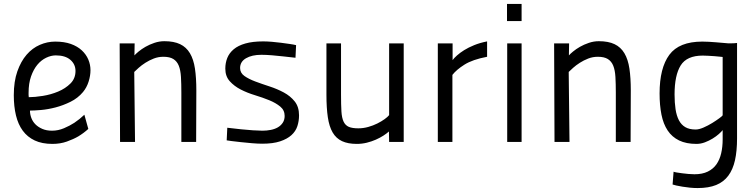

<svg xmlns="http://www.w3.org/2000/svg" viewBox="-20 -720 3830 974"><path d="M244 -57Q275 -57 304.5 -69.5Q334 -82 357 -97Q384 -115 408 -138L428 -66Q405 -45 377 -28Q353 -14 319.5 -2Q286 10 246 10Q193 10 156 -7.5Q119 -25 95.5 -57Q72 -89 61 -134.5Q50 -180 50 -237Q50 -307 68 -358Q86 -409 115 -442.5Q144 -476 182 -492.5Q220 -509 260 -509Q306 -509 339.5 -497Q373 -485 395 -464.5Q417 -444 428 -418Q439 -392 439 -364Q439 -336 429.5 -306Q420 -276 401 -253Q375 -222 337.5 -203.5Q300 -185 261.5 -175Q223 -165 188 -162Q153 -159 132 -159Q132 -140 139 -121.5Q146 -103 160 -89Q174 -75 195 -66Q216 -57 244 -57ZM126 -227Q156 -227 197 -233.5Q238 -240 275 -255.5Q312 -271 337.5 -296.5Q363 -322 363 -360Q363 -394 337 -416.5Q311 -439 263 -439Q239 -439 214 -427Q189 -415 169.5 -391.5Q150 -368 137.5 -332.5Q125 -297 125 -249Q125 -244 125 -238Q125 -232 126 -227Z M589 0 587 -500H663L662 -439Q668 -446 683 -458.5Q698 -471 718 -482.5Q738 -494 763 -502.5Q788 -511 814 -511Q862 -511 893.5 -496Q925 -481 943.5 -450Q962 -419 969 -372Q976 -325 976 -261L975 0H900V-250Q900 -295 898 -329.5Q896 -364 887 -386.5Q878 -409 859.5 -420.5Q841 -432 809 -432Q783 -432 760 -423Q737 -414 717.5 -401.5Q698 -389 683.5 -376Q669 -363 661 -355L665 0Z M1479 -427Q1447 -430 1416 -434Q1390 -437 1360 -439.5Q1330 -442 1306 -442Q1258 -442 1228 -424.5Q1198 -407 1198 -375Q1198 -350 1220 -334.5Q1242 -319 1275.5 -306.5Q1309 -294 1347.5 -281.5Q1386 -269 1419.5 -251Q1453 -233 1475 -205.5Q1497 -178 1497 -135Q1497 -106 1488.5 -80Q1480 -54 1458.5 -34.5Q1437 -15 1401 -3Q1365 9 1311 9Q1288 9 1258.5 6.5Q1229 4 1201.5 1Q1174 -2 1154 -4.5Q1134 -7 1130 -8L1133 -72Q1170 -68 1204 -64Q1233 -61 1263 -59Q1293 -57 1311 -57Q1333 -57 1353.5 -61Q1374 -65 1389.5 -74Q1405 -83 1414.5 -97.5Q1424 -112 1424 -132Q1424 -161 1401.5 -179.5Q1379 -198 1346 -211.5Q1313 -225 1273.5 -237Q1234 -249 1201 -266Q1168 -283 1145.5 -308Q1123 -333 1123 -372Q1123 -401 1133 -426Q1143 -451 1165.5 -470Q1188 -489 1225 -499.5Q1262 -510 1315 -510Q1335 -510 1359 -508Q1383 -506 1406 -503Q1429 -500 1449.5 -497Q1470 -494 1482 -491Z M2028 -500V0H1954L1953 -53Q1942 -43 1925 -32Q1908 -21 1886.5 -11.5Q1865 -2 1840.5 4Q1816 10 1790 10Q1745 10 1715 -4Q1685 -18 1667.5 -48Q1650 -78 1643 -125.5Q1636 -173 1636 -239V-500H1710V-240Q1710 -188 1712 -155Q1714 -122 1723 -103Q1732 -84 1749.5 -76.5Q1767 -69 1798 -69Q1823 -69 1848 -76Q1873 -83 1894 -93.5Q1915 -104 1931 -115.5Q1947 -127 1954 -136V-500Z M2201 -500H2276V-415Q2283 -425 2298 -438.5Q2313 -452 2334.5 -465.5Q2356 -479 2385.5 -491Q2415 -503 2451 -510V-432Q2377 -418 2336 -392Q2295 -366 2275 -340V0H2201Z M2553 -500H2626V0H2553ZM2552 -700H2626V-613H2552Z M2793 0 2791 -500H2867L2866 -439Q2872 -446 2887 -458.5Q2902 -471 2922 -482.5Q2942 -494 2967 -502.5Q2992 -511 3018 -511Q3066 -511 3097.5 -496Q3129 -481 3147.5 -450Q3166 -419 3173 -372Q3180 -325 3180 -261L3179 0H3104V-250Q3104 -295 3102 -329.5Q3100 -364 3091 -386.5Q3082 -409 3063.5 -420.5Q3045 -432 3013 -432Q2987 -432 2964 -423Q2941 -414 2921.5 -401.5Q2902 -389 2887.5 -376Q2873 -363 2865 -355L2869 0Z M3509 -63Q3526 -63 3549 -73Q3572 -83 3593 -96Q3614 -109 3629.5 -120.5Q3645 -132 3646 -135V-431Q3643 -431 3631.5 -432.5Q3620 -434 3605 -435Q3590 -436 3573.5 -437Q3557 -438 3545 -438Q3464 -438 3433 -388Q3402 -338 3402 -241Q3402 -199 3407 -166Q3412 -133 3424 -110Q3436 -87 3456.5 -75Q3477 -63 3509 -63ZM3397 151Q3401 153 3413 155Q3425 157 3440.5 159Q3456 161 3472.5 162.5Q3489 164 3503 164Q3543 164 3570.5 150.5Q3598 137 3614.5 113.5Q3631 90 3638.5 57.5Q3646 25 3646 -13V-60Q3640 -52 3626.5 -40Q3613 -28 3595 -17Q3577 -6 3556 2Q3535 10 3513 10Q3461 10 3425 -7.5Q3389 -25 3367 -58Q3345 -91 3335.5 -138.5Q3326 -186 3326 -246Q3326 -375 3375.5 -442Q3425 -509 3543 -509Q3558 -509 3576 -508Q3594 -507 3612 -505.5Q3630 -504 3647 -502.5Q3664 -501 3676 -500Q3691 -500 3702.5 -500.5Q3714 -501 3719 -502V-18Q3719 46 3708.5 93Q3698 140 3674.5 171.5Q3651 203 3613 218.5Q3575 234 3519 234Q3500 234 3480 232Q3460 230 3442 227Q3424 224 3410.5 221Q3397 218 3392 216Z"/></svg>

Font: Panefresco 400wt
Style: Regular
Weight: 400
Foundry: Campivisivi & Chank Co
Version: Version 1.002